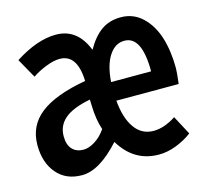

<svg xmlns="http://www.w3.org/2000/svg" viewBox="-84 -616 767 722"><g transform="rotate(-15 300.0 -255.0)"><path d="M150.9 13.2Q88.4 13.2 52.7 -29.1Q17.1 -71.3 17.1 -139.2Q17.1 -214.8 75.2 -260Q133.3 -305.2 252.9 -326.2Q249.5 -431.2 181.2 -431.2Q158.7 -431.2 128.9 -419.7Q99.1 -408.2 73.2 -391.1L30.8 -466.8Q118.2 -522.9 190.9 -522.9Q274.4 -522.9 310.1 -432.1Q335.9 -478 367.7 -500.5Q399.4 -522.9 443.8 -522.9Q492.7 -522.9 527.6 -489.7Q562.5 -456.5 578.9 -403.6Q595.2 -350.6 595.2 -284.2Q595.2 -268.6 589.8 -224.1H347.2Q353 -155.3 380.4 -116.7Q407.7 -78.1 454.1 -78.1Q495.1 -78.1 541 -107.9L580.1 -34.2Q552.2 -13.2 517.8 0Q483.4 13.2 450.2 13.2Q353.5 13.2 299.8 -76.2Q219.2 13.2 150.9 13.2ZM346.2 -296.9H502Q502 -434.1 434.1 -434.1Q397.9 -434.1 374.3 -397.9Q350.6 -361.8 346.2 -296.9ZM181.2 -78.1Q201.7 -78.1 225.6 -93Q249.5 -107.9 268.1 -134.8Q254.4 -174.8 252.9 -230L252 -253.9Q183.6 -240.7 152.3 -214.1Q121.1 -187.5 121.1 -146Q121.1 -112.8 137 -95.5Q152.8 -78.1 181.2 -78.1Z"/></g></svg>

Font: Office Code Pro Medium
Style: Regular
Weight: 500
Designer: Nathan Rutzky & Paul D. Hunt
Foundry: Adobe Systems Incorporated
Version: Version 1.004;PS 001.004;hotconv 1.0.70;makeotf.lib2.5.58329